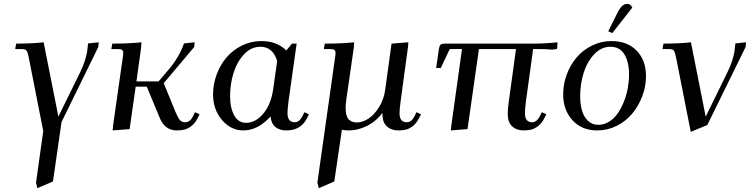

<svg xmlns="http://www.w3.org/2000/svg" viewBox="-20 -663 3858 986"><path d="M58.1 -411.1 63 -439Q144.5 -439 204.1 -445.8L279.8 -64L391.1 -291Q407.2 -323.2 416.3 -353Q425.3 -382.8 427.7 -398.9Q430.2 -415 432.1 -439.9L486.8 -445.8L484.9 -421.9L295.9 -36.1L252 269L171.9 303.2L165 274.9L202.1 9.8L127 -371.1Q122.1 -396 116 -403.6Q109.9 -411.1 88.9 -411.1Z M551.8 -411.1 556.6 -439Q643.1 -439 706.5 -445.8L704.6 -418L680.7 -245.1H794.4L846.7 -306.2Q900.9 -370.6 924.8 -439.9L979.5 -445.8L977.5 -421.9L820.8 -235.8L881.8 -86.9Q894.5 -57.1 904.1 -46.1Q913.6 -35.2 931.6 -35.2Q955.6 -35.2 970.7 -64.9L981.4 -86.9L1004.9 -76.2L993.7 -54.2Q981.4 -30.3 963.4 -16.1Q945.3 -2 928 2.4Q910.6 6.8 888.7 6.8Q827.1 6.8 800.8 -56.2L733.9 -217.8H676.8L645.5 0L558.6 6.8L560.5 -17.1L609.9 -363.8Q612.8 -380.9 612.8 -391.1Q612.8 -402.8 606.4 -407Q600.1 -411.1 582.5 -411.1Z M1074.2 -178.2Q1074.2 -231 1092.8 -280.8Q1111.3 -330.6 1143.6 -368.4Q1175.8 -406.2 1222.7 -429.2Q1269.5 -452.1 1322.3 -452.1Q1401.9 -452.1 1450.2 -403.8L1479.5 -439H1503.4L1461.4 -141.1Q1456.5 -104.5 1456.5 -82Q1456.5 -35.2 1493.7 -35.2Q1517.1 -35.2 1532.2 -64.9L1543.5 -86.9L1566.4 -76.2L1555.7 -54.2Q1524.4 6.8 1450.2 6.8Q1416 6.8 1394.3 -10.7Q1372.6 -28.3 1369.6 -64.9Q1304.2 6.8 1229.5 6.8Q1165.5 6.8 1119.9 -46.9Q1074.2 -100.6 1074.2 -178.2ZM1161.6 -169.9Q1161.6 -108.4 1182.9 -70.3Q1204.1 -32.2 1243.7 -32.2Q1292 -32.2 1331.5 -78.9Q1371.1 -125.5 1382.3 -201.2L1403.3 -349.1Q1394 -383.8 1372.1 -403.3Q1350.1 -422.9 1317.4 -422.9Q1269 -422.9 1232.4 -383.1Q1195.8 -343.3 1178.7 -286.6Q1161.6 -230 1161.6 -169.9Z M1609.9 274.9 1700.2 -363.8Q1703.1 -380.9 1703.1 -391.1Q1703.1 -402.8 1696.8 -407Q1690.4 -411.1 1672.9 -411.1H1643.1L1647.9 -439Q1735.4 -439 1798.8 -445.8L1796.9 -418L1758.8 -154.8Q1754.9 -124.5 1754.9 -110.8Q1754.9 -85.9 1760 -69.6Q1765.1 -53.2 1774.7 -46.1Q1784.2 -39.1 1793 -36.6Q1801.8 -34.2 1814 -34.2Q1841.8 -34.2 1871.8 -53.7Q1901.9 -73.2 1926.5 -112.5Q1951.2 -151.9 1958 -201.2L1990.7 -439L2077.1 -445.8L2075.2 -421.9L2037.1 -141.1Q2031.7 -100.6 2031.7 -82Q2031.7 -35.2 2068.8 -35.2Q2092.8 -35.2 2107.9 -64.9L2119.1 -86.9L2142.1 -76.2L2130.9 -54.2Q2118.7 -30.3 2100.6 -16.1Q2082.5 -2 2065.2 2.4Q2047.9 6.8 2025.9 6.8Q1989.3 6.8 1966.6 -14.2Q1943.8 -35.2 1943.8 -78.1V-84Q1913.1 -40.5 1865.5 -16.8Q1817.9 6.8 1772.9 6.8Q1751 6.8 1735.8 2.9L1696.8 269L1617.2 303.2Z M2219.7 -314 2233.9 -411.1Q2236.3 -427.2 2242.2 -433.1Q2248 -439 2264.6 -439H2721.7Q2777.8 -439 2842.8 -445.8L2841.8 -418L2839.8 -411.1L2814.5 -408.2Q2787.6 -411.1 2745.6 -411.1H2717.8L2680.7 -141.1Q2675.8 -104.5 2675.8 -82Q2675.8 -35.2 2712.4 -35.2Q2736.3 -35.2 2751.5 -64.9L2762.7 -86.9L2785.6 -76.2L2774.4 -54.2Q2762.2 -30.3 2744.1 -16.1Q2726.1 -2 2708.7 2.4Q2691.4 6.8 2669.4 6.8Q2632.8 6.8 2610.1 -14.2Q2587.4 -35.2 2587.4 -78.1Q2587.4 -104.5 2592.8 -141.1L2629.9 -411.1H2439.5L2380.9 0L2295.4 6.8L2297.9 -19L2352.5 -411.1H2289.6L2243.7 -314Z M2872.1 -178.2Q2872.1 -231 2890.6 -280.8Q2909.2 -330.6 2941.4 -368.4Q2973.6 -406.2 3020.5 -429.2Q3067.4 -452.1 3120.1 -452.1Q3202.1 -452.1 3249.8 -402.6Q3297.4 -353 3297.4 -272Q3297.4 -219.2 3278.3 -168.9Q3259.3 -118.7 3226.8 -79.6Q3194.3 -40.5 3147.2 -16.8Q3100.1 6.8 3047.4 6.8Q2967.3 6.8 2919.7 -45.7Q2872.1 -98.1 2872.1 -178.2ZM2959.5 -169.9Q2959.5 -128.4 2968.5 -96.2Q2977.5 -64 2999 -43Q3020.5 -22 3052.2 -22Q3082 -22 3108.2 -38.3Q3134.3 -54.7 3152.6 -81.3Q3170.9 -107.9 3184.3 -141.8Q3197.8 -175.8 3204.1 -211.2Q3210.4 -246.6 3210.4 -279.8Q3210.4 -344.7 3186.5 -383.8Q3162.6 -422.9 3115.2 -422.9Q3066.9 -422.9 3030.3 -383.1Q2993.7 -343.3 2976.6 -286.6Q2959.5 -230 2959.5 -169.9ZM3103.5 -502 3149.4 -594.2Q3163.1 -621.6 3174.8 -632.3Q3186.5 -643.1 3202.1 -643.1Q3217.8 -643.1 3227.1 -624L3124.5 -493.2Z M3382.3 -411.1 3387.2 -439Q3468.8 -439 3528.3 -445.8L3604 -64L3715.3 -291Q3731.4 -323.2 3740.5 -353Q3749.5 -382.8 3752 -398.9Q3754.4 -415 3756.3 -439.9L3811 -445.8L3809.1 -421.9L3612.3 -21L3527.3 14.2L3451.2 -371.1Q3446.3 -396 3440.2 -403.6Q3434.1 -411.1 3413.1 -411.1Z"/></svg>

Font: Dihjauti S
Style: Bold Italic
Weight: 700
Italic angle: -9°
Designer: T. Christopher White
Version: Version 3.0.0